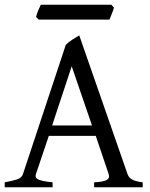

<svg xmlns="http://www.w3.org/2000/svg" viewBox="-20 -794 636 814"><path d="M187 -218 132 -55Q127 -39 145 -32Q163 -25 203 -21V0H0V-21Q33 -27 52.5 -33.5Q72 -40 77 -55L259 -604Q271 -616 287.5 -626.5Q304 -637 316 -644L521 -55Q526 -41 540 -33Q554 -25 585 -21V0H379V-21Q417 -23 431.5 -30.5Q446 -38 441 -55L386 -218ZM370 -262 284 -513 201 -262ZM463 -762Q461 -752 454 -735.5Q447 -719 444 -711H144L133 -722Q135 -733 141.5 -748.5Q148 -764 153 -774H452Z"/></svg>

Font: ChillKai
Style: Regular
Weight: 400
Designer: ChillType
Foundry: 寒蝉字型
Version: Version 2.000